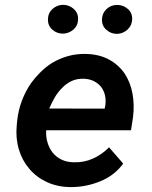

<svg xmlns="http://www.w3.org/2000/svg" viewBox="-20 -760 627 790"><path d="M270 9.8Q332.5 10.3 391.8 -13.7Q451.2 -37.6 486.8 -86.9L428.7 -153.8Q399.4 -124 362.3 -107.4Q325.2 -90.8 282.7 -92.3Q254.4 -92.8 232.7 -103.5Q210.9 -114.3 196.8 -131.8Q182.6 -149.9 175.5 -173.6Q168.5 -197.3 169.9 -224.1H519L527.3 -277.8Q533.7 -328.6 525.1 -375Q516.6 -421.4 492.7 -457.5Q468.3 -493.2 428.7 -514.9Q389.2 -536.6 334 -538.1Q294.9 -539.1 259.5 -529.1Q224.1 -519 194.3 -501Q169.4 -485.4 147.7 -464.1Q126 -442.9 108.4 -418.9Q85 -385.3 70.1 -345.7Q55.2 -306.2 50.8 -264.2L48.8 -244.1Q43.9 -190.9 57.6 -145.3Q71.3 -99.6 100.6 -65.4Q129.4 -31.2 172.6 -11Q215.8 9.3 270 9.8ZM325.2 -436Q348.6 -435.1 366.5 -426Q384.3 -417 396 -402.3Q407.7 -387.2 412.1 -367.2Q416.5 -347.2 413.1 -324.7L410.6 -313L182.6 -313.5Q192.4 -336.4 205.1 -358.6Q217.8 -380.9 235.8 -398.4Q252.9 -416.5 275.1 -426.8Q297.4 -437 325.2 -436ZM177.2 -679.2Q177.2 -653.8 195.6 -637.7Q213.9 -621.6 239.7 -621.6Q264.6 -622.6 283 -639.2Q301.3 -655.8 301.3 -682.6Q301.3 -708 282.5 -724.1Q263.7 -740.2 238.8 -740.2Q213.4 -739.3 195.3 -722.4Q177.2 -705.6 177.2 -679.2ZM399.4 -678.7Q399.4 -653.3 418 -637Q436.5 -620.6 461.9 -620.6Q486.8 -621.6 505.1 -638.7Q523.4 -655.8 523.9 -682.1Q523.9 -708.5 504.6 -724.4Q485.4 -740.2 460.9 -739.7Q435.1 -739.3 417.5 -721.9Q399.9 -704.6 399.4 -678.7Z"/></svg>

Font: Roboto Mono SemiBold
Style: Italic
Weight: 600
Italic angle: -10°
Monospace: yes
Designer: Google
Version: Version 3.000